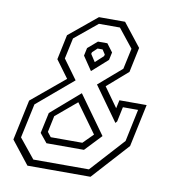

<svg xmlns="http://www.w3.org/2000/svg" viewBox="-79 -774 799 847"><g transform="rotate(10 320.5 -350.0)"><path d="M99.5 0.5 18.5 -102.5 57 -283.5 205.5 -407 148 -485 171.5 -596.5 296.5 -699.5H413.5L494.5 -596.5L471 -485L378.5 -404.5L441 -317L449 -354H571L530.5 -163.5L382 0.5ZM179 -141H320.5L365 -185.5L272 -314L178 -235L162.5 -162ZM165 -111.5 132 -152 152 -244.5 280.5 -356 403 -185.5 333 -111.5ZM120.5 -30.5H369.5L507 -182L537.5 -326.5H469.5L455.5 -260.5L449 -252.5L339.5 -405.5L442 -494L462 -587L395.5 -670.5H301.5L200 -587L180 -494L243.5 -407L83 -271L50 -117.5ZM303 -459 261 -521 268.5 -556 311 -592.5H353L380.5 -556L373 -521.5ZM312.5 -501 348.5 -534 350.5 -541.5 337 -562H314.5L293 -541.5L291 -534Z"/></g></svg>

Font: Tourney Light
Style: Italic
Weight: 300
Italic angle: -12°
Version: Version 1.015